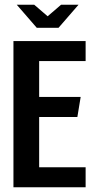

<svg xmlns="http://www.w3.org/2000/svg" viewBox="-20 -794 403 814"><path d="M51 -774H125L182 -725L239 -774H313L228 -676H136ZM37 -620H343V-535H146V-383H322L308 -298H146V-85H343V0H37Z"/></svg>

Font: Smooch Sans
Style: Bold
Weight: 700
Designer: Robert E. Leuschke
Foundry: Robert E. Leuschke
Version: Version 1.010